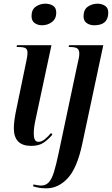

<svg xmlns="http://www.w3.org/2000/svg" viewBox="-20 -781 607 1041"><path d="M208 -644Q185 -644 168 -656Q151 -668 151 -694Q151 -729 174 -745Q197 -761 226 -761Q250 -761 267.5 -750Q285 -739 285 -712Q285 -679 261.5 -661.5Q238 -644 208 -644ZM149 10Q55 10 55 -86Q55 -104 58.5 -131.5Q62 -159 71 -200L122 -446Q125 -460 127 -472Q129 -484 129 -496Q129 -512 119.5 -519Q110 -526 81 -526H70L72 -536H259L175 -143Q168 -113 165.5 -92.5Q163 -72 163 -57Q163 -37 168.5 -24.5Q174 -12 190 -12Q206 -12 223.5 -26.5Q241 -41 257 -60L264 -51Q242 -25 216.5 -7.5Q191 10 149 10ZM491 -644Q467 -644 450 -656Q433 -668 433 -692Q433 -729 456.5 -745Q480 -761 509 -761Q532 -761 549.5 -749.5Q567 -738 567 -713Q567 -644 491 -644ZM232 240Q210 240 194.5 237.5Q179 235 159 229L162 219Q169 221 181.5 223Q194 225 203 225Q228 225 244.5 207.5Q261 190 273 150.5Q285 111 299 44L400 -433Q404 -450 407 -464Q410 -478 410 -490Q410 -510 399.5 -518Q389 -526 361 -526H352L355 -536H540L426 -1Q398 131 347 185.5Q296 240 232 240Z"/></svg>

Font: Noto Serif Display ExtraCondensed SemiBold
Style: Italic
Weight: 600
Width: 2
Italic angle: -12°
Designer: Monotype Design Team
Foundry: Monotype Imaging Inc.
Version: Version 2.009